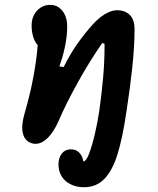

<svg xmlns="http://www.w3.org/2000/svg" viewBox="-20 -589 660 804"><path d="M224.9 99.6Q224.9 71.7 238.9 54Q252.9 36.3 277.2 36.3Q297.8 36.3 311.2 49.6Q324.5 62.8 328 82.6Q331.6 102.3 325.8 120.1L277.2 68Q291.8 79.2 302 82.9Q312.1 86.5 329.8 86.5Q340.9 86.5 353.4 53.6Q365.9 20.8 377.2 -27.9Q388.5 -76.6 395.5 -122.9Q405.8 -195 412 -266Q418.2 -337.1 417.8 -405.6L408.2 -408.9Q356.4 -334.7 306.8 -245.5Q257.1 -156.3 225.2 -82.3Q210.9 -49.9 193.8 -27.5Q176.8 -5 157.1 5.8Q137.4 16.5 117.1 12Q97.6 7.5 86.2 -7.5Q74.8 -22.6 73.3 -48.3Q71.8 -74 81.7 -109Q95.9 -158.8 107.7 -208.5Q122.5 -273.8 131.3 -338.2Q140.2 -402.7 140.2 -466.2L168.1 -387.5Q149.9 -387.5 137.5 -400.7Q125.2 -413.9 118.8 -435.6Q112.4 -457.3 112.4 -482.2Q112.4 -507.5 122.9 -527.2Q133.3 -546.8 151.2 -557.8Q169 -568.7 189.8 -568.7Q211.1 -568.7 227.2 -557.2Q243.4 -545.8 252.4 -525.3Q261.3 -504.9 261.3 -479.2Q261.3 -439.2 252.7 -396.5Q244.1 -353.8 228.6 -311.2L246.6 -308.3Q274.3 -364.2 306 -408.7Q337.8 -453.2 372.4 -491Q402.3 -523.1 434.2 -537.5Q466.1 -552 497.5 -542.1Q520.3 -534.8 531.9 -516.1Q543.4 -497.4 543.4 -466.8Q543.4 -394.1 533.7 -304.5Q523.9 -214.9 510.2 -126.4L509.4 -121.1Q492.9 -9.1 471.5 58.6Q450.2 126.3 416.5 160.7Q382.8 195 332 195Q301.2 195 276.8 183.3Q252.3 171.7 238.6 150Q224.9 128.4 224.9 99.6Z"/></svg>

Font: Monaspace Radon Var
Style: Regular
Weight: 400
Designer: Riley Cran and the Lettermatic Team
Version: Version 1.000 (Monaspace Radon Var)